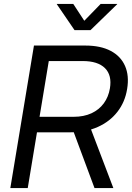

<svg xmlns="http://www.w3.org/2000/svg" viewBox="-20 -960 675 980"><path d="M32.7 0 153.3 -727.5H415.5Q493.7 -727.5 545.2 -700.2Q596.7 -672.9 618.4 -623Q640.1 -573.2 628.9 -505.9Q618.2 -439 579.3 -389.2Q540.5 -339.4 479.2 -312Q418 -284.7 339.8 -284.7H129.4L142.1 -363.8H355.5Q407.7 -363.8 446.8 -381.8Q485.8 -399.9 509.8 -432.6Q533.7 -465.3 541 -508.8Q552.2 -575.7 515.9 -612.1Q479.5 -648.4 401.9 -648.4H229L121.6 0ZM462.4 0 340.8 -327.1H434.1L558.6 0ZM354 -939.9 410.2 -854 493.7 -939.9H578.1V-938.5L441.9 -806.2H360.4L270 -938.5V-939.9Z"/></svg>

Font: Inter 28pt
Style: Italic
Weight: 400
Italic angle: -9.3988°
Designer: Rasmus Andersson
Foundry: rsms
Version: Version 4.001;git-66647c0bb